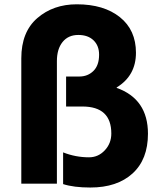

<svg xmlns="http://www.w3.org/2000/svg" viewBox="-20 -837 732 875"><path d="M77.1 0V-571.3Q77.1 -691.4 149.9 -754.4Q222.7 -817.4 330.1 -817.4Q453.1 -817.4 526.4 -758.8Q599.6 -700.2 599.6 -596.7Q599.6 -492.2 511.7 -438.5V-436.5Q654.3 -385.7 654.3 -227.5Q654.3 -110.4 584 -46.4Q513.7 17.6 391.6 17.6Q316.4 17.6 267.6 2V-142.6Q324.2 -120.1 385.7 -120.1Q427.7 -120.1 457.5 -151.9Q487.3 -183.6 487.3 -228.5Q487.3 -351.6 355.5 -351.6H281.2V-488.3H341.8Q379.9 -488.3 405.8 -513.7Q431.6 -539.1 431.6 -587.9Q431.6 -628.9 406.2 -653.3Q380.9 -677.7 336.9 -677.7Q291 -677.7 265.1 -645.5Q239.3 -613.3 239.3 -558.6V0Z"/></svg>

Font: Gothic A1 Black
Style: Regular
Weight: 900
Version: Version 2.50